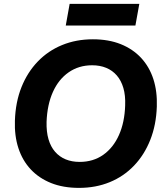

<svg xmlns="http://www.w3.org/2000/svg" viewBox="-20 -936 825 966"><path d="M377.6 9.3Q298 9.3 236.9 -15.1Q175.9 -39.6 134.4 -84.1Q92.9 -128.6 72.6 -190.6Q52.3 -252.7 55 -329Q58 -422.1 87.9 -497.1Q117.7 -572 169.9 -626.3Q222.1 -680.6 292.6 -709.4Q363 -738.3 447.4 -738.3Q526.3 -738.3 587.4 -713.9Q648.4 -689.4 689.9 -644.8Q731.4 -600.1 751.6 -538.1Q771.7 -476 769 -400Q766 -307.6 736.1 -232.3Q706.3 -157 654.4 -102.7Q602.6 -48.4 532.3 -19.6Q462 9.3 377.6 9.3ZM380.6 -121.4Q448.9 -121.4 499.4 -157Q549.9 -192.6 578.5 -256.6Q607.1 -320.6 609.7 -405.7Q611.7 -455.9 600.7 -493.4Q589.7 -530.9 567.7 -556.3Q545.7 -581.7 514.4 -594.6Q483 -607.6 443.6 -607.6Q376.3 -607.6 325.4 -572.1Q274.6 -536.7 246.1 -473.1Q217.6 -409.4 214.3 -323.3Q213 -272.9 224 -235.4Q235 -197.9 257.1 -172.4Q279.3 -147 310.5 -134.2Q341.7 -121.4 380.6 -121.4ZM310.9 -807.7 330.4 -916.4H680.9L661.3 -807.7Z"/></svg>

Font: Mona Sans ExtraLight
Style: Italic
Weight: 200
Italic angle: -11.6951°
Designer: Deni Anggara
Foundry: GitHub
Version: Version 2.000